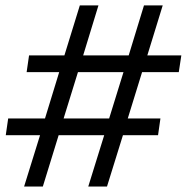

<svg xmlns="http://www.w3.org/2000/svg" viewBox="-20 -680 681 700"><path d="M573.2 -660.2 517.1 -478H641.1L631.8 -417H498L445.8 -248H564.9L556.2 -187H428.2L370.1 0H301.8L359.9 -187H193.8L136.2 0H67.9L126 -187H1L9.8 -248H144L195.8 -417H77.1L85.9 -478H214.8L271 -660.2H338.9L283.2 -478H449.2L504.9 -660.2ZM211.9 -248H377.9L430.2 -417H264.2Z"/></svg>

Font: Human Sans
Style: Italic
Weight: 400
Italic angle: -8°
Designer: Tim Radville
Foundry: Continuum
Version: Version 1.000;FEAKit 1.0